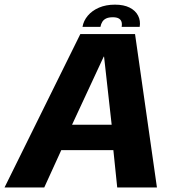

<svg xmlns="http://www.w3.org/2000/svg" viewBox="-44 -826 794 846"><path d="M-24 0H151L226 -164.5H455.5L472.5 0H647.5L551 -676H310ZM273.5 -276.5 413 -576.5H414.5L448 -276.5ZM462.5 -805.5Q423 -805.5 392.5 -792.5Q362 -779.5 343 -757Q324 -734.5 319.5 -707.5H398.5Q401 -721 407.2 -730.5Q413.5 -740 424.5 -745Q435.5 -750 453 -750Q469 -750 478.2 -745.2Q487.5 -740.5 491 -731Q494.5 -721.5 492 -707.5H571.5Q576 -734.5 564.5 -757Q553 -779.5 527.2 -792.5Q501.5 -805.5 462.5 -805.5Z"/></svg>

Font: Anybody
Style: Bold Italic
Weight: 700
Italic angle: -10°
Designer: Tyler Finck
Foundry: Etcetera Type Company
Version: Version 1.113;gftools[0.9.25]